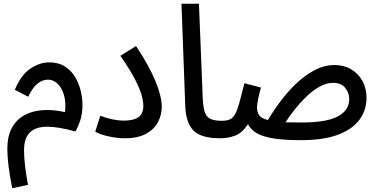

<svg xmlns="http://www.w3.org/2000/svg" viewBox="-20 -731 2010 1022"><path d="M45 271Q19 140 19 63Q19 0 38.5 -41Q58 -82 90.5 -105.5Q123 -129 163 -138Q203 -147 245.5 -145Q288 -143 326 -134Q332 -188 320 -227Q308 -266 285.5 -286.5Q263 -307 236 -307Q205 -307 179 -285.5Q153 -264 130 -216L59 -253Q92 -333 142 -366Q192 -399 241 -399Q291 -399 325 -377.5Q359 -356 379.5 -321.5Q400 -287 409.5 -248Q419 -209 419 -174Q419 -123 406 -86.5Q393 -50 381 -31Q294 -56 233 -56.5Q172 -57 140 -27Q108 3 108 69Q108 106 113.5 153Q119 200 129 253Z M487 -30 514 -115Q543 -103 576.5 -96Q610 -89 640 -89Q691 -89 717 -107.5Q743 -126 743 -168Q743 -187 735.5 -218.5Q728 -250 702 -302Q676 -354 621 -434L704 -486Q775 -379 808 -298Q841 -217 841 -163Q841 -119 821 -81Q801 -43 757.5 -19Q714 5 645 5Q605 5 560.5 -4.5Q516 -14 487 -30Z M1152 5Q1050 5 1009.5 -36.5Q969 -78 966 -169L946 -711H1039L1059 -212Q1061 -163 1069.5 -136Q1078 -109 1099.5 -98.5Q1121 -88 1162 -88Q1186 -88 1197.5 -75.5Q1209 -63 1209 -43Q1209 -23 1195 -9Q1181 5 1152 5Z M1582 15Q1490 15 1433.5 5.5Q1377 -4 1346 -22.5Q1315 -41 1300 -70Q1269 -23 1231.5 -9Q1194 5 1152 5L1162 -88Q1190 -88 1206.5 -97Q1223 -106 1234 -128Q1245 -150 1255.5 -189Q1266 -228 1281 -288L1369 -265Q1359 -229 1353.5 -201.5Q1348 -174 1348 -160Q1348 -134 1359.5 -117.5Q1371 -101 1406 -92Q1438 -146 1478 -198.5Q1518 -251 1564 -293Q1610 -335 1659.5 -360Q1709 -385 1759 -385Q1810 -385 1848.5 -362.5Q1887 -340 1909 -300.5Q1931 -261 1931 -209Q1931 -147 1895 -96Q1859 -45 1782 -15Q1705 15 1582 15ZM1753 -290Q1717 -290 1680.5 -269.5Q1644 -249 1610.5 -216.5Q1577 -184 1548.5 -148Q1520 -112 1500 -80Q1536 -79 1587 -79Q1718 -79 1778.5 -111.5Q1839 -144 1839 -204Q1839 -237 1817.5 -263.5Q1796 -290 1753 -290Z"/></svg>

Font: Noto Sans Arabic UI Cn Md
Style: Regular
Weight: 500
Width: 3
Designer: Monotype Design Team, Nadine Chahine and Nizar Qandah
Foundry: Monotype Imaging Inc.
Version: Version 2.010; ttfautohint (v1.8.4.7-5d5b)